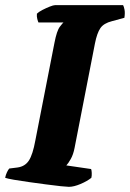

<svg xmlns="http://www.w3.org/2000/svg" viewBox="-31 -724 504 744"><path d="M236 0Q229 0 204.5 -2.5Q180 -5 147 -9.5Q114 -14 81 -18.5Q48 -23 22.5 -27.5Q-3 -32 -11 -35Q-9 -46 -4 -56.5Q1 -67 5 -71L37 -75Q66 -79 81 -102Q96 -125 106 -180L180 -558Q189 -605 201 -620.5Q213 -636 215 -637H118Q116 -641 113.5 -650.5Q111 -660 112 -671Q119 -678 133.5 -685.5Q148 -693 162 -698.5Q176 -704 182 -704H446Q449 -699 451.5 -686.5Q454 -674 451 -655L403 -642Q371 -634 358 -615Q345 -596 337 -556L258 -151Q253 -125 243 -107.5Q233 -90 226 -83L322 -69Q324 -65 324.5 -54Q325 -43 323 -35Q307 -22 281 -11Q255 0 236 0Z"/></svg>

Font: Texturina Black
Style: Italic
Weight: 900
Italic angle: -11°
Designer: Guillermo Torres Carreño
Foundry: Omnibus-Type
Version: Version 1.002; ttfautohint (v1.8.3)